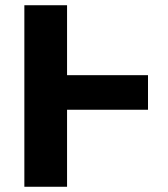

<svg xmlns="http://www.w3.org/2000/svg" viewBox="-20 -713 643 733"><path d="M73 0V-693H236V-426H545V-294H236V0Z"/></svg>

Font: Fix15 Mono
Style: Bold
Weight: 700
Designer: Carrois Corporate & Edenspiekermann AG
Foundry: Carrois Corporate GbR & Edenspiekermann AG
Version: Version 3.206